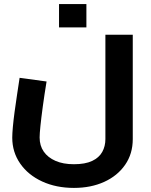

<svg xmlns="http://www.w3.org/2000/svg" viewBox="-20 -672 739 940"><path d="M342 248Q255 248 186.5 216.5Q118 185 79 129Q40 73 40 2Q40 -18 43 -51Q46 -84 51.5 -125Q57 -166 63.5 -208.5Q70 -251 76 -291L208 -273Q197 -206 189.5 -150.5Q182 -95 178 -56Q174 -17 174 1Q174 41 194 70Q214 99 251.5 115.5Q289 132 342 132Q397 132 431 116Q465 100 480.5 72Q496 44 496 9V-502H630V9Q630 81 592.5 135Q555 189 490 218.5Q425 248 342 248ZM269 -538V-652H403V-538Z"/></svg>

Font: Cairo Play
Style: Bold
Weight: 700
Version: Version 3.119